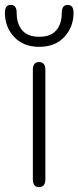

<svg xmlns="http://www.w3.org/2000/svg" viewBox="-35 -753 320 783"><path d="M99 -22V-468Q99 -500 124 -500Q150 -500 150 -468V-22Q150 10 124 10Q99 10 99 -22ZM-15 -701Q-15 -733 9 -733Q33 -733 33 -701Q33 -656 55.5 -629.5Q78 -603 125 -603Q172 -603 194.5 -629.5Q217 -656 217 -701Q217 -733 241 -733Q265 -733 265 -701Q265 -643 227.5 -602.5Q190 -562 125 -562Q60 -562 22.5 -602.5Q-15 -643 -15 -701Z"/></svg>

Font: Kodchasan ExtraLight
Style: Regular
Weight: 275
Version: Version 1.000; ttfautohint (v1.6)